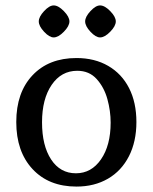

<svg xmlns="http://www.w3.org/2000/svg" viewBox="-20 -675 563 708"><path d="M123 -596Q123 -613 142.5 -634Q162 -655 178 -655Q195 -655 215.5 -634Q236 -613 236 -596Q236 -579 215.5 -558Q195 -537 178 -537Q162 -537 142.5 -558Q123 -579 123 -596ZM294 -596Q294 -613 313.5 -634Q333 -655 349 -655Q366 -655 386.5 -634Q407 -613 407 -596Q407 -579 386.5 -558Q366 -537 349 -537Q333 -537 313.5 -558Q294 -579 294 -596ZM40 -225Q40 -334 100 -397.5Q160 -461 262 -461Q329 -461 379 -432Q429 -403 456 -350Q483 -297 483 -225Q483 -153 455.5 -99Q428 -45 378 -16Q328 13 262 13Q160 13 100 -51.5Q40 -116 40 -225ZM388 -223Q388 -266 376 -309.5Q364 -353 336.5 -383.5Q309 -414 265 -414Q206 -414 170.5 -362Q135 -310 135 -224Q135 -138 168.5 -87Q202 -36 260 -36Q317 -36 352.5 -87.5Q388 -139 388 -223Z"/></svg>

Font: Kurale
Style: Regular
Weight: 400
Designer: Eduardo Rodriguez Tunni
Foundry: Eduardo Rodriguez Tunni
Version: Version 2.000